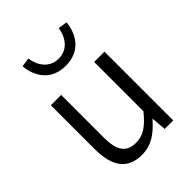

<svg xmlns="http://www.w3.org/2000/svg" viewBox="-232 -932 1066 1066"><g transform="rotate(-45 301.0 -399.5)"><path d="M251 13C326 13 380 -27 431 -86H434L441 0H508V-540H427V-153C373 -87 332 -58 275 -58C199 -58 168 -103 168 -207V-540H87V-197C87 -59 138 13 251 13ZM301 -636C419 -636 467 -723 474 -804L421 -812C412 -753 376 -692 301 -692C227 -692 190 -753 182 -812L129 -804C136 -723 183 -636 301 -636Z"/></g></svg>

Font: Genne Gothic Normal
Style: Regular
Weight: 350
Designer: Ryoko NISHIZUKA (kana & ideographs); Paul D. Hunt (Latin, Greek & Cyrillic); Wenlong ZHANG (bopomofo); Sandoll Communica
Foundry: Adobe Systems Incorporated
Version: Version 1.004;PS 1.004;hotconv 16.6.51;makeotf.lib2.5.65220